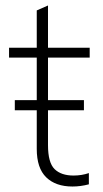

<svg xmlns="http://www.w3.org/2000/svg" viewBox="-20 -674 374 700"><path d="M155 -464V-309H286V-272H155V-145Q155 -81 179 -57.5Q203 -34 248 -34Q278 -34 304 -43V-2Q274 6 244 6Q183 6 148.5 -27.5Q114 -61 114 -131V-272H34V-309H114V-464H13V-500H114V-636L155 -654V-500H307V-464Z"/></svg>

Font: MuliDisplayVN ExtraLight
Style: Regular
Weight: 200
Designer: Vernon Adams
Foundry: Vernon Adams
Version: Version 2.100